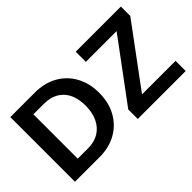

<svg xmlns="http://www.w3.org/2000/svg" viewBox="-86 -1085 1470 1470"><g transform="rotate(-45 649.5 -350.0)"><path d="M71 0V-700H338Q441 -700 519 -656Q597 -612 640.5 -533Q684 -454 684 -350Q684 -246 640.5 -167Q597 -88 519 -44Q441 0 338 0ZM211 -110H323Q391 -110 439.5 -139.5Q488 -169 514.5 -224Q541 -279 541 -354Q541 -467 484 -528.5Q427 -590 323 -590H211ZM751 -103 1112 -590H779V-700H1268V-598L907 -110H1270V0H751Z"/></g></svg>

Font: Moderustic SemiBold
Style: Regular
Weight: 600
Designer: Tural Alisoy
Foundry: TAFT Foundry
Version: Version 2.120